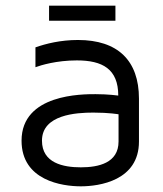

<svg xmlns="http://www.w3.org/2000/svg" viewBox="-20 -649 574 677"><path d="M153 -576H387V-629H153V-576ZM255 -508C193 -508 142 -495 105 -482V-412C124 -419 179 -436 251 -436C341 -436 397 -406 397 -312C397 -312 362 -317 317 -317C271 -317 56 -318 56 -153C56 -12 200 8 265 8C330 8 470 -12 470 -150V-301C470 -436 395 -508 255 -508ZM398 -150C398 -74 327 -59 265 -59C203 -59 128 -74 128 -153C128 -245 249 -252 309 -252C365 -252 398 -246 398 -246C398 -246 398 -227 398 -150Z"/></svg>

Font: Maven Pro
Style: Regular
Weight: 400
Designer: Joe Prince
Foundry: Joe Prince
Version: Version 1.003